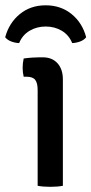

<svg xmlns="http://www.w3.org/2000/svg" viewBox="-53 -718 353 742"><path d="M190 0Q169.5 4 141.5 4Q113.5 4 92.5 0V-370Q92.5 -397 83.2 -409.2Q74 -421.5 49.5 -421.5H38.5Q34.5 -438.5 34.5 -456Q34.5 -465 35.5 -473.8Q36.5 -482.5 38.5 -492Q57 -494.5 73 -495.5Q89 -496.5 99.5 -496.5H112Q148.5 -496.5 169.2 -473.5Q190 -450.5 190 -411ZM280 -574Q271.5 -563 256.2 -557.5Q241 -552 226 -551.5Q213.5 -582.5 186 -599Q158.5 -615.5 123.5 -615.5Q89 -615.5 61.2 -599Q33.5 -582.5 21 -551.5Q6 -552 -9 -557.5Q-24 -563 -33 -574Q-18 -629.5 23.5 -663.5Q65 -697.5 123.5 -697.5Q182 -697.5 223.8 -663.5Q265.5 -629.5 280 -574Z"/></svg>

Font: Signika Negative
Style: Regular
Weight: 400
Designer: Anna Giedry
Foundry: Anna Giedry
Version: Version 2.001